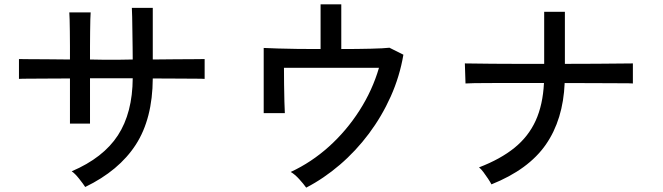

<svg xmlns="http://www.w3.org/2000/svg" viewBox="-20 -819 3040 881"><path d="M371 39Q362 25 343 1Q324 -23 309 -33Q454 -95 521 -198Q588 -301 589 -460H393V-252H301V-459Q249 -459 199 -458.5Q149 -458 113.5 -458Q78 -458 67 -457V-548Q75 -548 110.5 -547.5Q146 -547 196.5 -547Q247 -547 301 -546Q301 -574 301 -608Q301 -642 300.5 -674Q300 -706 299.5 -730Q299 -754 298 -762H396Q395 -755 394.5 -730.5Q394 -706 393.5 -673.5Q393 -641 393 -607Q393 -573 393 -546Q425 -545 450 -545Q475 -545 489 -545Q504 -545 530 -545Q556 -545 589 -546Q589 -569 588.5 -603.5Q588 -638 587.5 -674.5Q587 -711 586.5 -741Q586 -771 585 -783H681V-546Q733 -547 783 -547Q833 -547 870 -547.5Q907 -548 919 -548V-457Q908 -458 871 -458Q834 -458 784 -458.5Q734 -459 681 -459Q680 -274 603 -155Q526 -36 371 39Z M1385 42Q1373 25 1353 3Q1333 -19 1314 -30Q1409 -74 1489.5 -146.5Q1570 -219 1629.5 -312Q1689 -405 1719 -508H1283Q1283 -475 1283.5 -432.5Q1284 -390 1285 -353Q1286 -316 1287 -300H1190V-599Q1214 -598 1255 -596.5Q1296 -595 1346.5 -594.5Q1397 -594 1451 -594V-799H1546V-594Q1620 -594 1681 -595.5Q1742 -597 1767 -600L1831 -568Q1814 -468 1773 -376.5Q1732 -285 1672.5 -205.5Q1613 -126 1539.5 -63Q1466 0 1385 42Z M2235 27Q2230 17 2219.5 1Q2209 -15 2198 -29.5Q2187 -44 2178 -51Q2277 -89 2341 -141Q2405 -193 2438 -265.5Q2471 -338 2476 -438Q2412 -438 2351 -438Q2290 -438 2240 -438Q2190 -438 2157.5 -437.5Q2125 -437 2116 -436L2113 -528Q2122 -528 2155 -527.5Q2188 -527 2238.5 -526.5Q2289 -526 2350.5 -526Q2412 -526 2477 -526V-765H2572V-526Q2649 -526 2716 -526.5Q2783 -527 2828.5 -527.5Q2874 -528 2884 -528V-436Q2875 -437 2830 -437Q2785 -437 2717 -437.5Q2649 -438 2571 -438Q2564 -270 2484.5 -155.5Q2405 -41 2235 27Z"/></svg>

Font: Zen Kaku Gothic New Medium
Style: Regular
Weight: 500
Designer: Yoshimichi Ohira
Foundry: Positype
Version: Version 1.002